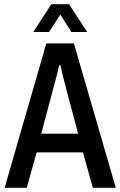

<svg xmlns="http://www.w3.org/2000/svg" viewBox="-20 -892 572 912"><path d="M2 0 200 -686H331L530 0H421L374 -168H154L107 0ZM176 -257H351L294 -472Q292 -480 288.5 -493Q285 -506 281 -522Q277 -538 273.5 -553.5Q270 -569 267 -582H261Q258 -566 252.5 -545Q247 -524 242 -504.5Q237 -485 233 -472ZM138 -740 224 -872H308L394 -740H319L245 -857H288L213 -740Z"/></svg>

Font: Archivo Condensed Medium
Style: Regular
Weight: 500
Width: 3
Designer: Hector Gatti
Foundry: Omnibus-Type
Version: Version 2.001